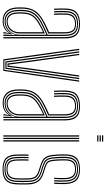

<svg xmlns="http://www.w3.org/2000/svg" viewBox="321 -1152 836 1519"><g transform="rotate(90 739.5 -392.0)"><path d="M273.5 0V-484.8Q273.5 -543.2 250.6 -570.9Q227.8 -598.5 170.5 -598.5Q115.8 -598.5 87.5 -576.2Q59.2 -554 57 -497Q56 -474.2 56.2 -450Q56.5 -425.8 57.8 -401.2H48.2Q46.8 -427 46.5 -451Q46.2 -475 47.2 -497.2Q49.5 -557 79.2 -581.6Q109 -606.2 170.5 -606.2Q212.8 -606.2 237.4 -593.1Q262 -580 272.6 -553Q283.2 -526 283.2 -484.8V0ZM146.5 -18Q181.2 -18 205.1 -33.9Q229 -49.8 241.6 -74.4Q254.2 -99 254.2 -124.5V-340.5Q224.2 -328.2 197.1 -315.1Q170 -302 150.8 -290.8Q108.2 -265.5 88.8 -234.4Q69.2 -203.2 67.5 -151.8Q67 -136.5 67.2 -125.9Q67.5 -115.2 68.5 -100.5Q71.5 -60.8 92 -39.4Q112.5 -18 146.5 -18ZM147.2 -25.8Q116.5 -25.8 98.8 -45.8Q81 -65.8 78.2 -101.8Q77 -117 77 -127.2Q77 -137.5 77.2 -151Q78.8 -200.8 97.1 -230Q115.5 -259.2 155.5 -283Q176.2 -295.2 198.6 -306.9Q221 -318.5 244 -328V-124.2Q244 -100.8 233.1 -78Q222.2 -55.2 200.8 -40.5Q179.2 -25.8 147.2 -25.8ZM147.5 -33.8Q174.2 -33.8 193.6 -46.6Q213 -59.5 223.6 -80.1Q234.2 -100.8 234.2 -124V-315Q214.5 -306 196.9 -296.2Q179.2 -286.5 160 -275.2Q121.2 -252 104.8 -224.2Q88.2 -196.5 87 -150.5Q86.8 -138.8 86.8 -128Q86.8 -117.2 88 -102Q90.2 -69.8 105.8 -51.8Q121.2 -33.8 147.5 -33.8ZM144.2 5.5Q98 5.5 70.5 -21.5Q43 -48.5 39 -99.2Q38 -113.8 37.9 -125.9Q37.8 -138 38.2 -153.2Q39.8 -205.2 60.9 -243.6Q82 -282 137 -314Q150.5 -321.8 165.5 -329.6Q180.5 -337.5 197.6 -345.5Q214.8 -353.5 234.5 -361.8V-484.8Q234.5 -526.2 220.1 -546.8Q205.8 -567.2 170.5 -567.2Q133 -567.2 115.2 -550Q97.5 -532.8 96 -494.8Q95.2 -475.2 95.5 -451.1Q95.8 -427 97 -401.2H87.2Q85.8 -428 85.6 -452.2Q85.5 -476.5 86.2 -495Q88 -537.8 108.1 -556.4Q128.2 -575 170.5 -575Q211.5 -575 227.9 -552.4Q244.2 -529.8 244.2 -484.8V-355.2Q214.8 -343 187.4 -330Q160 -317 141.5 -306.2Q94 -278.8 71.8 -243.4Q49.5 -208 48 -153Q47.8 -138 47.8 -126.2Q47.8 -114.5 48.8 -99.8Q52.5 -53 77.5 -27.8Q102.5 -2.5 145 -2.5Q187.5 -2.5 211.5 -21Q235.5 -39.5 249.2 -69.2H251.8L244.2 -20.8V0H234.5V-13L243 -44.8H240.8Q223.8 -18 200.4 -6.2Q177 5.5 144.2 5.5ZM253.8 0V-33L257.5 -95.8H255.2Q244.5 -58 217.5 -34Q190.5 -10 145.8 -10Q107 -10 84.4 -33.9Q61.8 -57.8 58.8 -100.2Q57.8 -115.5 57.6 -126.6Q57.5 -137.8 57.8 -152.2Q59.2 -205.8 79.8 -238.9Q100.2 -272 146.5 -298.8Q159.5 -306.2 176.2 -314.6Q193 -323 212.8 -332Q232.5 -341 254.2 -350V-484.8Q254.2 -534 235.8 -558.4Q217.2 -582.8 170.5 -582.8Q122.8 -582.8 100.6 -562.4Q78.5 -542 76.5 -495.2Q75.8 -478 75.9 -453.1Q76 -428.2 77.5 -401.2H67.8Q66.2 -427.5 66.1 -452.4Q66 -477.2 66.8 -495.5Q68.8 -546.2 93 -568.5Q117.2 -590.8 170.5 -590.8Q222 -590.8 242.9 -564.9Q263.8 -539 263.8 -484.8V0Z M449 0 365.5 -600H375.2L457.5 -8.2H532L616 -600H625.8L540.2 0ZM465.8 -16.2 439 -212.8 385.5 -600H395.2L448.5 -215.5L474 -24.8H515.5L541.5 -214.2L596 -600H606L550.8 -211L523.8 -16.2ZM482.2 -32.8 458 -218.2 405 -600H414.8L467.5 -221L490.8 -41H499L522.5 -220.2L576.2 -600H586.2L532 -217.5L507.5 -32.8Z M922.5 0V-484.8Q922.5 -543.2 899.6 -570.9Q876.8 -598.5 819.5 -598.5Q764.8 -598.5 736.5 -576.2Q708.2 -554 706 -497Q705 -474.2 705.2 -450Q705.5 -425.8 706.8 -401.2H697.2Q695.8 -427 695.5 -451Q695.2 -475 696.2 -497.2Q698.5 -557 728.2 -581.6Q758 -606.2 819.5 -606.2Q861.8 -606.2 886.4 -593.1Q911 -580 921.6 -553Q932.2 -526 932.2 -484.8V0ZM795.5 -18Q830.2 -18 854.1 -33.9Q878 -49.8 890.6 -74.4Q903.2 -99 903.2 -124.5V-340.5Q873.2 -328.2 846.1 -315.1Q819 -302 799.8 -290.8Q757.2 -265.5 737.8 -234.4Q718.2 -203.2 716.5 -151.8Q716 -136.5 716.2 -125.9Q716.5 -115.2 717.5 -100.5Q720.5 -60.8 741 -39.4Q761.5 -18 795.5 -18ZM796.2 -25.8Q765.5 -25.8 747.8 -45.8Q730 -65.8 727.2 -101.8Q726 -117 726 -127.2Q726 -137.5 726.2 -151Q727.8 -200.8 746.1 -230Q764.5 -259.2 804.5 -283Q825.2 -295.2 847.6 -306.9Q870 -318.5 893 -328V-124.2Q893 -100.8 882.1 -78Q871.2 -55.2 849.8 -40.5Q828.2 -25.8 796.2 -25.8ZM796.5 -33.8Q823.2 -33.8 842.6 -46.6Q862 -59.5 872.6 -80.1Q883.2 -100.8 883.2 -124V-315Q863.5 -306 845.9 -296.2Q828.2 -286.5 809 -275.2Q770.2 -252 753.8 -224.2Q737.2 -196.5 736 -150.5Q735.8 -138.8 735.8 -128Q735.8 -117.2 737 -102Q739.2 -69.8 754.8 -51.8Q770.2 -33.8 796.5 -33.8ZM793.2 5.5Q747 5.5 719.5 -21.5Q692 -48.5 688 -99.2Q687 -113.8 686.9 -125.9Q686.8 -138 687.2 -153.2Q688.8 -205.2 709.9 -243.6Q731 -282 786 -314Q799.5 -321.8 814.5 -329.6Q829.5 -337.5 846.6 -345.5Q863.8 -353.5 883.5 -361.8V-484.8Q883.5 -526.2 869.1 -546.8Q854.8 -567.2 819.5 -567.2Q782 -567.2 764.2 -550Q746.5 -532.8 745 -494.8Q744.2 -475.2 744.5 -451.1Q744.8 -427 746 -401.2H736.2Q734.8 -428 734.6 -452.2Q734.5 -476.5 735.2 -495Q737 -537.8 757.1 -556.4Q777.2 -575 819.5 -575Q860.5 -575 876.9 -552.4Q893.2 -529.8 893.2 -484.8V-355.2Q863.8 -343 836.4 -330Q809 -317 790.5 -306.2Q743 -278.8 720.8 -243.4Q698.5 -208 697 -153Q696.8 -138 696.8 -126.2Q696.8 -114.5 697.8 -99.8Q701.5 -53 726.5 -27.8Q751.5 -2.5 794 -2.5Q836.5 -2.5 860.5 -21Q884.5 -39.5 898.2 -69.2H900.8L893.2 -20.8V0H883.5V-13L892 -44.8H889.8Q872.8 -18 849.4 -6.2Q826 5.5 793.2 5.5ZM902.8 0V-33L906.5 -95.8H904.2Q893.5 -58 866.5 -34Q839.5 -10 794.8 -10Q756 -10 733.4 -33.9Q710.8 -57.8 707.8 -100.2Q706.8 -115.5 706.6 -126.6Q706.5 -137.8 706.8 -152.2Q708.2 -205.8 728.8 -238.9Q749.2 -272 795.5 -298.8Q808.5 -306.2 825.2 -314.6Q842 -323 861.8 -332Q881.5 -341 903.2 -350V-484.8Q903.2 -534 884.8 -558.4Q866.2 -582.8 819.5 -582.8Q771.8 -582.8 749.6 -562.4Q727.5 -542 725.5 -495.2Q724.8 -478 724.9 -453.1Q725 -428.2 726.5 -401.2H716.8Q715.2 -427.5 715.1 -452.4Q715 -477.2 715.8 -495.5Q717.8 -546.2 742 -568.5Q766.2 -590.8 819.5 -590.8Q871 -590.8 891.9 -564.9Q912.8 -539 912.8 -484.8V0Z M1050.2 -780.5V-790H1099V-780.5ZM1050.2 -742.5V-752H1099V-742.5ZM1050.2 -761.5V-771H1099V-761.5ZM1089.2 0V-600H1099V0ZM1050.2 0V-600H1060V0ZM1069.8 0V-600H1079.5V0Z M1317.2 6.2Q1257.5 6.2 1230.8 -19.2Q1204 -44.8 1202.2 -103.8Q1201.5 -127.2 1201.1 -149.5Q1200.8 -171.8 1202.2 -199.5H1212Q1210.5 -171 1210.9 -148.8Q1211.2 -126.5 1211.8 -104Q1213.5 -49 1237.9 -25.2Q1262.2 -1.5 1317.2 -1.5Q1373.8 -1.5 1399.8 -24.9Q1425.8 -48.2 1428.2 -102.8Q1429.2 -119.5 1429.4 -131Q1429.5 -142.5 1429.4 -154.2Q1429.2 -166 1429.2 -183.8Q1429.2 -242.5 1409 -269.9Q1388.8 -297.2 1344 -311.2L1304.2 -323.8Q1281.5 -331 1268 -339.8Q1254.5 -348.5 1248.2 -368.8Q1242 -389 1240.5 -430.5Q1239.8 -452 1239.2 -464.5Q1238.8 -477 1239.5 -495Q1241.2 -536.8 1259.2 -555.9Q1277.2 -575 1318.8 -575Q1357.8 -575 1376.1 -556.2Q1394.5 -537.5 1397.2 -493.8Q1397.8 -483.2 1397.6 -454.8Q1397.5 -426.2 1395.5 -402H1386Q1387.8 -426.2 1388 -454.5Q1388.2 -482.8 1387.5 -493.8Q1385 -532.5 1369 -549.9Q1353 -567.2 1318.8 -567.2Q1283.5 -567.2 1267 -550.4Q1250.5 -533.5 1249.2 -495Q1248.5 -477 1249 -464.1Q1249.5 -451.2 1250.2 -430.5Q1251.8 -391.2 1257.1 -372.6Q1262.5 -354 1274.5 -346.2Q1286.5 -338.5 1307 -332L1346.8 -319.5Q1376 -310.2 1396.5 -295.4Q1417 -280.5 1427.9 -254.2Q1438.8 -228 1438.8 -183.8Q1438.8 -166 1438.9 -154.1Q1439 -142.2 1438.9 -130.8Q1438.8 -119.2 1438 -102.5Q1435 -45.2 1407.6 -19.5Q1380.2 6.2 1317.2 6.2ZM1317.2 -9.2Q1267.8 -9.2 1245.4 -31.2Q1223 -53.2 1221.5 -104.2Q1220.8 -128 1220.4 -150Q1220 -172 1221.5 -199.5H1231Q1230 -172.8 1230.1 -151.1Q1230.2 -129.5 1231 -104.5Q1232.5 -57.5 1252.6 -37.4Q1272.8 -17.2 1317.2 -17.2Q1363.8 -17.2 1385.2 -37.1Q1406.8 -57 1409 -103.2Q1410.2 -127.2 1410 -144.2Q1409.8 -161.2 1409.8 -183.8Q1409.8 -239.8 1391.8 -261.9Q1373.8 -284 1339 -295L1298.5 -307.5Q1272.2 -315.8 1255.9 -326.1Q1239.5 -336.5 1231.2 -359.8Q1223 -383 1221.2 -430Q1220.5 -449.5 1220 -464.8Q1219.5 -480 1220.2 -495.5Q1221.8 -546.8 1245 -568.8Q1268.2 -590.8 1318.8 -590.8Q1368.8 -590.8 1391 -567.9Q1413.2 -545 1416.2 -494.5Q1417.2 -482 1416.9 -453.2Q1416.5 -424.5 1414.5 -402H1405Q1407 -424.5 1407.2 -454.2Q1407.5 -484 1406.8 -494Q1403.8 -543 1382.6 -562.9Q1361.5 -582.8 1318.8 -582.8Q1272.8 -582.8 1252.2 -562.2Q1231.8 -541.8 1230 -495.8Q1229.2 -477 1229.8 -464.4Q1230.2 -451.8 1231 -430Q1232.5 -385.8 1239.6 -364.1Q1246.8 -342.5 1261.8 -333Q1276.8 -323.5 1301.5 -315.5L1341.5 -303Q1380 -290.8 1399.8 -266.8Q1419.5 -242.8 1419.5 -183.8Q1419.5 -158.2 1419.8 -143.1Q1420 -128 1418.8 -103.2Q1416.2 -53.2 1392.9 -31.2Q1369.5 -9.2 1317.2 -9.2ZM1317.2 -25Q1278 -25 1260 -43.4Q1242 -61.8 1240.8 -105Q1240 -127.2 1239.6 -149.1Q1239.2 -171 1240.8 -199.5H1250.2Q1249 -169.8 1249.4 -149Q1249.8 -128.2 1250.2 -105Q1251.5 -67 1266.8 -49.9Q1282 -32.8 1317.2 -32.8Q1353.5 -32.8 1370.6 -49.2Q1387.8 -65.8 1389.8 -103.8Q1391 -129.5 1390.8 -144.9Q1390.5 -160.2 1390.5 -183.8Q1390.5 -232.2 1376.5 -250.8Q1362.5 -269.2 1333.8 -278.2L1293 -291Q1260.5 -301 1241.1 -314.6Q1221.8 -328.2 1212.8 -354.6Q1203.8 -381 1202 -429.5Q1201 -450.8 1200.6 -465.5Q1200.2 -480.2 1201 -496.5Q1202.8 -556 1230.6 -581.1Q1258.5 -606.2 1318.8 -606.2Q1377.5 -606.2 1404.6 -580.4Q1431.8 -554.5 1435.5 -494.8Q1436.2 -483.5 1436 -454.1Q1435.8 -424.8 1433.8 -402H1424Q1426.2 -425.5 1426.5 -454.5Q1426.8 -483.5 1426 -494.8Q1422.5 -549.8 1397.8 -574.1Q1373 -598.5 1318.8 -598.5Q1262.8 -598.5 1237.5 -574.5Q1212.2 -550.5 1210.5 -495.8Q1210 -479.2 1210.4 -465.5Q1210.8 -451.8 1211.5 -429.8Q1213.5 -381.2 1222.4 -356.4Q1231.2 -331.5 1249.2 -319.9Q1267.2 -308.2 1295.8 -299.2L1336.2 -286.5Q1369.2 -276.5 1384.8 -255.8Q1400.2 -235 1400.2 -183.8Q1400.2 -166 1400.4 -154.9Q1400.5 -143.8 1400.4 -132.8Q1400.2 -121.8 1399.2 -103.8Q1397.2 -62.2 1378.5 -43.6Q1359.8 -25 1317.2 -25Z"/></g></svg>

Font: Big Shoulders Inline Text ExtraLight
Style: Regular
Weight: 250
Version: Version 2.002